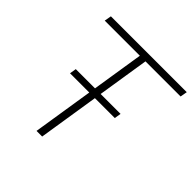

<svg xmlns="http://www.w3.org/2000/svg" viewBox="-183 -859 1013 1013"><g transform="rotate(45 324.0 -352.5)"><path d="M232 0 337 -666H75L82 -705H648L641 -666H379L274 0ZM142 -340 148 -377H482L476 -340Z"/></g></svg>

Font: Mulish ExtraLight
Style: Italic
Weight: 200
Italic angle: -9°
Designer: Vernon Adams
Foundry: Vernon Adams
Version: Version 3.603